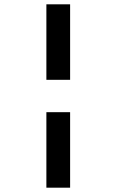

<svg xmlns="http://www.w3.org/2000/svg" viewBox="-20 -720 540 890"><path d="M195 -350V-700H305V-350ZM195 150V-200H305V150Z"/></svg>

Font: Funnel Sans Light ExtraBold
Style: Regular
Weight: 800
Version: Version 1.000